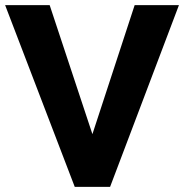

<svg xmlns="http://www.w3.org/2000/svg" viewBox="-23 -730 719 750"><path d="M-3 -710 269 0H407L676 -710H503L338 -206L171 -710Z"/></svg>

Font: Raleway
Style: ExtraBold
Weight: 800
Designer: Matt McInerney, Pablo Impallari, Rodrigo Fuenzalida
Foundry: Matt McInerney, Pablo Impallari, Rodrigo Fuenzalida
Version: Version 3.000